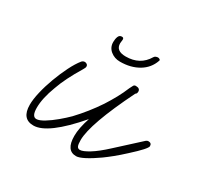

<svg xmlns="http://www.w3.org/2000/svg" viewBox="-122 -640 832 812"><g transform="rotate(30 294.5 -233.5)"><path d="M339 34Q290 34 290 -37Q290 -75 308 -129Q187 12 118 12Q61 12 61 -57Q61 -83 69.5 -119.5Q78 -156 92.5 -195Q107 -234 124 -268Q141 -302 158 -323Q164 -330 173 -330Q178 -330 183 -326.5Q188 -323 188 -316Q188 -310 181 -299Q136 -225 117 -170Q93 -107 93 -61Q93 -18 115 -18Q129 -18 152 -32Q175 -46 199.5 -66.5Q224 -87 242 -105Q292 -158 332 -218Q350 -246 364.5 -272.5Q379 -299 391 -328Q396 -339 399.5 -344.5Q403 -350 410 -350Q431 -350 431 -334Q431 -324 424 -320Q322 -113 322 -35Q322 -14 326 -5.5Q330 3 340 3Q354 3 383.5 -15Q413 -33 453 -70L558 -166Q566 -174 573 -174Q589 -174 589 -159Q589 -146 526 -89Q499 -64 478 -47Q457 -30 439 -17Q405 7 379 20.5Q353 34 339 34ZM300 -405Q273 -405 253.5 -421Q234 -437 234 -463Q234 -478 238.5 -489.5Q243 -501 255 -501Q264 -501 264 -492Q264 -487 263 -482.5Q262 -478 262 -473Q262 -436 310 -436Q380 -436 413 -492Q416 -497 421.5 -499Q427 -501 431 -501Q436 -501 440 -498Q444 -495 442 -491Q428 -450 390 -427.5Q352 -405 300 -405Z"/></g></svg>

Font: Oooh Baby
Style: Regular
Weight: 400
Designer: Robert E. Leuschke
Foundry: Robert E. Leuschke
Version: Version 1.011; ttfautohint (v1.8.3)